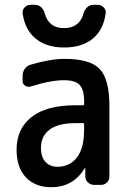

<svg xmlns="http://www.w3.org/2000/svg" viewBox="-20 -778 540 808"><path d="M391.6 -757.8Q405.3 -757.8 416 -747.1Q426.8 -736.3 424.8 -721.7Q415 -651.4 369.6 -614.7Q324.2 -578.1 250 -578.1Q175.8 -578.1 130.4 -615.2Q85 -652.3 75.2 -721.7Q73.2 -735.4 83.5 -746.6Q93.8 -757.8 108.4 -757.8H127Q141.6 -757.8 152.8 -748Q164.1 -738.3 168 -722.7Q184.6 -659.2 250 -659.7Q315.4 -660.2 332 -722.7Q335.9 -737.3 347.2 -747.6Q358.4 -757.8 373 -757.8ZM297.9 -259.8Q224.6 -259.8 188.5 -232.4Q152.3 -205.1 152.3 -155.3Q152.3 -117.2 171.4 -96.7Q190.4 -76.2 221.7 -76.2Q273.4 -76.2 303.7 -115.2Q334 -154.3 334 -232.4V-254.9Q334 -259.8 329.1 -259.8ZM195.3 9.8Q128.9 9.8 89.4 -31.2Q49.8 -72.3 49.8 -147.5Q49.8 -236.3 112.8 -285.6Q175.8 -335 297.9 -335H329.1Q334 -335 334 -339.8V-351.6Q334 -400.4 315.4 -420.4Q296.9 -440.4 250 -440.4Q192.4 -440.4 109.4 -414.1Q97.7 -410.2 86.4 -417Q75.2 -423.8 75.2 -436.5V-460Q75.2 -475.6 84.5 -488.8Q93.8 -502 109.4 -505.9Q191.4 -530.3 252 -530.3Q358.4 -530.3 399.4 -487.8Q440.4 -445.3 440.4 -332V-35.2Q440.4 -20.5 430.2 -10.3Q419.9 0 405.3 0H376Q361.3 0 350.6 -9.8Q339.8 -19.5 338.9 -35.2V-69.3Q338.9 -70.3 337.9 -70.3Q335.9 -70.3 335.9 -69.3Q288.1 9.8 195.3 9.8Z"/></svg>

Font: Rounded-L Mgen+ 1m medium
Style: Regular
Weight: 500
Designer: [Source Han Sans]
Ryoko NISHIZUKA  (kana & ideographs); Paul D. Hunt (Latin, Greek & Cyrillic); Wenlong ZHANG  (bopomofo
Version: Version 1.059.20150602